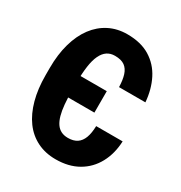

<svg xmlns="http://www.w3.org/2000/svg" viewBox="-172 -842 915 973"><g transform="rotate(30 285.5 -355.5)"><path d="M345.7 -418.5V-293H109.4V-418.5ZM387.7 -238.3H542.5Q539.6 -165.5 509 -109.1Q478.5 -52.7 423.6 -21.2Q368.7 10.3 293 10.3Q232.9 10.3 185.1 -13.4Q137.2 -37.1 104.2 -82Q71.3 -127 54 -190.4Q36.6 -253.9 36.6 -333.5V-375.5Q36.6 -455.1 54.7 -519Q72.8 -583 106.4 -627.9Q140.1 -672.9 187.3 -696.8Q234.4 -720.7 292.5 -720.7Q372.6 -720.7 426 -687.7Q479.5 -654.8 508.5 -597.7Q537.6 -540.5 543.5 -467.3H389.2Q388.2 -508.3 379.2 -536.9Q370.1 -565.4 349.9 -580.1Q329.6 -594.7 292.5 -594.7Q266.6 -594.7 247.6 -582Q228.5 -569.3 215.8 -542.7Q203.1 -516.1 197.3 -474.9Q191.4 -433.6 191.4 -376.5V-333.5Q191.4 -289.1 194.6 -253.7Q197.8 -218.3 205.1 -192.1Q212.4 -166 224.1 -148.9Q235.8 -131.8 252.9 -123.3Q270 -114.7 293 -114.7Q325.2 -114.7 345.7 -128.4Q366.2 -142.1 376.5 -169.7Q386.7 -197.3 387.7 -238.3Z"/></g></svg>

Font: Roboto Condensed ExtraBold
Style: Regular
Weight: 800
Designer: Christian Robertson
Foundry: Google
Version: Version 3.008; 2023